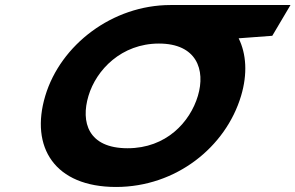

<svg xmlns="http://www.w3.org/2000/svg" viewBox="-20 -747 1180 767"><path d="M333.4 -363.9C364.6 -468.4 465.6 -572.8 614.5 -573L614.5 -573L614.9 -573H615C765.2 -573 801.8 -468.5 770.5 -363.9C739.2 -259.4 644.2 -154.8 489.9 -154.8C331.5 -154.8 302.1 -259.4 333.4 -363.9ZM660.5 -727 660.5 -726.9C429.7 -726.6 222.1 -568.6 160.8 -363.9C99.6 -159.1 198.2 -0.1 443.6 -0.1C682.9 -0.1 881.8 -159.1 943 -363.9C969.5 -452.3 963.9 -531.9 933.4 -594L1067.7 -604L1140.5 -727Z"/></svg>

Font: Hussar
Style: BdSuprExtOblThree
Weight: 700
Foundry: Cannot Into Space Fonts
Version: Version 2.00